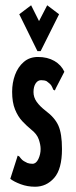

<svg xmlns="http://www.w3.org/2000/svg" viewBox="-20 -698 290 728"><path d="M113 10Q84 10 58.5 0.5Q33 -9 19 -20L44 -98L47 -108L53 -105Q58 -98 63.5 -92.5Q69 -87 84 -80Q93 -77 103 -77Q117 -77 125.5 -95Q134 -113 134 -133Q134 -149 127 -169.5Q120 -190 98 -207Q81 -221 64.5 -238.5Q48 -256 37 -283Q26 -310 26 -350Q26 -384 37 -414Q48 -444 70 -463Q92 -482 124 -482Q160 -482 186 -467Q212 -452 224 -426L192 -364L188 -355L182 -358Q179 -366 175 -373Q171 -380 157 -390Q149 -394 136 -394Q123 -394 115 -381.5Q107 -369 107 -349Q107 -329 119 -312Q131 -295 153 -278Q188 -252 201.5 -221.5Q215 -191 215 -133Q215 -57 185.5 -23.5Q156 10 113 10ZM98 -678 128 -618 159 -678 204 -644 134 -504H122L53 -644Z"/></svg>

Font: Inconsolata UltraCondensed Black
Style: Regular
Weight: 900
Width: 1
Monospace: yes
Designer: Raph Levien, Cyreal, Brenton Simpson
Foundry: Raph Levien, Cyreal, Google
Version: Version 3.001; ttfautohint (v1.8.2.53-6de2)